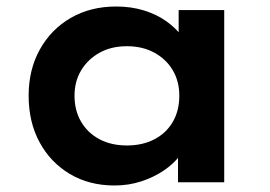

<svg xmlns="http://www.w3.org/2000/svg" viewBox="-20 -560 831 590"><path d="M332 10Q254 10 194.5 -25.5Q135 -61 101.5 -123Q68 -185 68 -266Q68 -346 102.5 -408Q137 -470 197.5 -505Q258 -540 337 -540Q383 -540 422 -528Q461 -516 490 -495.5Q519 -475 537.5 -450.5Q556 -426 561 -399L529 -400V-529H669V0H527V-135L557 -132Q551 -106 532 -81Q513 -56 482.5 -35.5Q452 -15 413.5 -2.5Q375 10 332 10ZM370 -113Q418 -113 454.5 -132Q491 -151 511 -185.5Q531 -220 531 -266Q531 -310 511 -344Q491 -378 454.5 -398Q418 -418 370 -418Q322 -418 286 -398Q250 -378 229.5 -344Q209 -310 209 -266Q209 -220 229.5 -185.5Q250 -151 286 -132Q322 -113 370 -113Z"/></svg>

Font: Lexend Exa SemiBold
Style: Regular
Weight: 600
Designer: Bonnie Shaver-Troup, Thomas Jockin
Foundry: Lexend
Version: Version 1.007